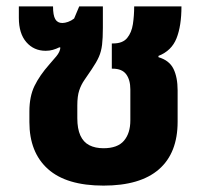

<svg xmlns="http://www.w3.org/2000/svg" viewBox="-20 -568 643 601"><path d="M304 13Q188 13 130 -39Q72 -91 72 -186V-219Q72 -266 88 -299Q104 -332 135 -367Q145 -378 156.5 -392Q168 -406 169 -419L166 -420Q156 -415 145.5 -412Q135 -409 123 -409Q86 -409 62.5 -436Q39 -463 39 -512V-548H146Q146 -520 153 -508Q160 -496 175 -496Q183 -496 193 -499.5Q203 -503 212 -510L228 -548H302V-481Q302 -449 299.5 -428Q297 -407 289.5 -390Q282 -373 267 -351Q255 -333 244.5 -318Q234 -303 228 -285Q222 -267 222 -238V-198Q222 -165 231.5 -144Q241 -123 259.5 -113.5Q278 -104 304 -104Q348 -104 368 -127.5Q388 -151 388 -191V-288Q388 -318 375 -335.5Q362 -353 333 -353H330V-432H334Q364 -432 378 -449Q392 -466 396 -492.5Q400 -519 400 -548H548Q548 -487 532.5 -448Q517 -409 476 -393V-389Q510 -379 523 -352.5Q536 -326 536 -285V-187Q536 -89 477.5 -38Q419 13 304 13Z"/></svg>

Font: Farlight84_Sys_V01
Style: Bold
Weight: 700
Designer: Monotype Design Team, Nadine Chahine and Nizar Qandah
Foundry: Monotype Imaging Inc.
Version: Version 2.004;October 31, 2024;FontCreator 14.0.0.2814 64-bi